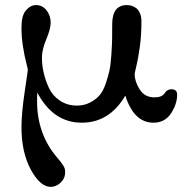

<svg xmlns="http://www.w3.org/2000/svg" viewBox="-20 -475 743 751"><path d="M64 22Q64 -31.2 76.4 -114.7Q88.9 -198.2 88.9 -201.2Q88.9 -206.1 82.5 -230Q76.2 -253.9 70.1 -291.5Q64 -329.1 64 -367.2Q64 -414.1 81.5 -434.6Q99.1 -455.1 121.1 -455.1Q146 -455.1 162.1 -434.6Q178.2 -414.1 178.2 -386.2Q178.2 -362.3 161.1 -321.5Q144 -280.8 144 -249Q144 -221.2 150.6 -191.7Q157.2 -162.1 171.1 -131.6Q185.1 -101.1 214.1 -81.5Q243.2 -62 280.8 -62Q308.6 -62 331.3 -73.5Q354 -85 368.4 -101.1Q382.8 -117.2 392.8 -146Q402.8 -174.8 408 -198.5Q413.1 -222.2 415.5 -260Q418 -297.9 418.5 -319.8Q418.9 -341.8 418.9 -379.9Q418.9 -455.1 476.1 -455.1Q483.9 -455.1 491.9 -453.1Q500 -451.2 510 -445.1Q520 -439 526.6 -425Q533.2 -411.1 533.2 -391.1Q533.2 -335.9 526.6 -289.6Q520 -243.2 513.4 -216.6Q506.8 -189.9 506.8 -185.1Q506.8 -156.2 526.4 -125.2Q545.9 -94.2 584 -94.2Q613.8 -94.2 623.8 -110.1Q633.8 -126 649.9 -126Q672.9 -126 672.9 -105Q672.9 -67.9 648.9 -31.5Q625 4.9 580.1 4.9Q503.9 4.9 470.2 -101.1Q408.2 4.9 299.8 4.9Q188 4.9 126 -112.8Q125 -101.6 125 -79.1Q125 49.8 204.1 142.1Q231 172.9 233.9 187Q234.9 191.9 234.9 198.2Q234.9 222.2 217.5 239Q200.2 255.9 178.2 255.9Q137.2 255.9 100.6 188.5Q64 121.1 64 22Z"/></svg>

Font: CMU Serif
Style: Bold
Weight: 700
Version: Version 0.7.0